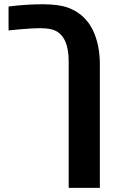

<svg xmlns="http://www.w3.org/2000/svg" viewBox="-20 -660 574 920"><path d="M306.6 -623Q388.2 -592.8 425.8 -513.7Q458.5 -444.8 458.5 -351.1V240.2H309.1V-366.2Q309.1 -481 246.1 -512.7Q220.7 -524.9 171.9 -524.9Q123 -524.9 21 -514.2V-628.9Q107.9 -639.6 184.8 -639.6Q261.7 -639.6 306.6 -623Z"/></svg>

Font: OpenSansHebrew-Bold
Style: Bold
Weight: 700
Foundry: Ascender Corporation, Yanek Iontef
Version: Version 2.001;PS 002.001;hotconv 1.0.70;makeotf.lib2.5.58329